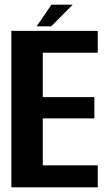

<svg xmlns="http://www.w3.org/2000/svg" viewBox="-20 -808 478 828"><path d="M29 0V-675H401.5V-580.5H164.5V-389H387V-297.5H164.5V-95H401.5V0ZM138 -694.5 202 -788H293.5L201 -694.5Z"/></svg>

Font: Anybody SemiBold
Style: Regular
Weight: 600
Designer: Tyler Finck
Foundry: Etcetera Type Company
Version: Version 1.010; ttfautohint (v1.8.3) -l 8 -r 50 -G 200 -x 14 